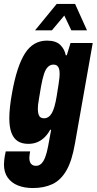

<svg xmlns="http://www.w3.org/2000/svg" viewBox="-45 -745 488 969"><path d="M121 204Q78 204 45.5 191Q13 178 -6 151.5Q-25 125 -25 85Q-25 77 -23.5 61.5Q-22 46 -16 19H107Q106 27 104.5 36Q103 45 103 51Q103 64 106.5 73Q110 82 117.5 87Q125 92 136 92Q152 92 163.5 81Q175 70 183.5 47.5Q192 25 198 -8Q202 -28 205.5 -48.5Q209 -69 213 -90H208Q197 -69 181 -53Q165 -37 144.5 -28Q124 -19 98 -19Q65 -19 44 -33Q23 -47 12.5 -75.5Q2 -104 2 -148Q2 -174 5.5 -206.5Q9 -239 16 -277Q40 -411 81 -475.5Q122 -540 192 -540Q237 -540 259 -518.5Q281 -497 287 -466H292L311 -528H423L333 -19Q318 68 289.5 116.5Q261 165 219 184.5Q177 204 121 204ZM177 -148Q189 -148 199 -154.5Q209 -161 216.5 -174Q224 -187 230 -208Q236 -229 241 -259Q247 -297 250.5 -319Q254 -341 255 -353Q256 -365 256 -372Q256 -388 253 -398Q250 -408 243 -413.5Q236 -419 225 -419Q209 -419 197 -407.5Q185 -396 177 -371.5Q169 -347 162 -308Q156 -270 152 -248.5Q148 -227 147 -215.5Q146 -204 146 -195Q146 -179 149.5 -168Q153 -157 160 -152.5Q167 -148 177 -148ZM132 -592 241 -725H334L394 -592H315L265 -697H305L217 -592Z"/></svg>

Font: Archivo ExtraCondensed ExtraBold
Style: Italic
Weight: 800
Width: 2
Italic angle: -10°
Designer: Hector Gatti
Foundry: Omnibus-Type
Version: Version 2.001